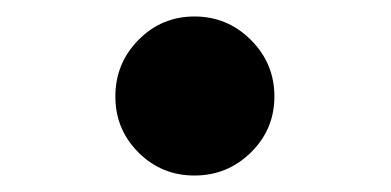

<svg xmlns="http://www.w3.org/2000/svg" viewBox="-20 -384 474 233"><path d="M148 -199C166.7 -180.3 189.3 -171 216 -171C242.7 -171 265.5 -180.3 284.5 -199C303.5 -217.7 313 -240.3 313 -267C313 -293.7 303.5 -316.5 284.5 -335.5C265.5 -354.5 242.7 -364 216 -364C189.3 -364 166.7 -354.5 148 -335.5C129.3 -316.5 120 -293.7 120 -267C120 -240.3 129.3 -217.7 148 -199Z"/></svg>

Font: DonutKreme
Style: Regular
Weight: 400
Designer: Impallari Type
Foundry: Impallari Type
Version: Version 2.100